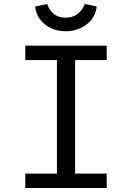

<svg xmlns="http://www.w3.org/2000/svg" viewBox="-20 -933 655 953"><path d="M509.7 -706.2V-634.9H352.8V-71.3H509.7V0H105.6V-71.3H262.6V-634.9H105.6V-706.2ZM305.6 -777.9Q246.7 -777.9 203.6 -811.5Q160.5 -845.1 154.4 -900.5L213.8 -913.3Q224.6 -883.1 246.9 -864.1Q269.2 -845.1 305.6 -845.1Q341.5 -845.1 365.6 -864.1Q389.7 -883.1 400.5 -913.3L460 -900.5Q453.8 -845.1 409.5 -811.5Q365.1 -777.9 305.6 -777.9Z"/></svg>

Font: FiraCode Nerd Font
Style: Regular
Weight: 400
Designer: Carrois Corporate, Edenspiekermann AG, Nikita Prokopov
Foundry: Carrois Corporate, Edenspiekermann AG, Nikita Prokopov
Version: Version 6.002;Nerd Fonts 2.2.2